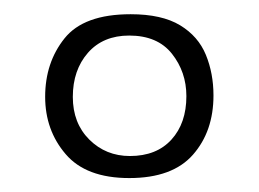

<svg xmlns="http://www.w3.org/2000/svg" viewBox="-20 -611 364 270"><path d="M161.8 -360.6Q101 -360.6 72.3 -394.3Q43.5 -427.9 43.5 -474.9Q43.5 -523 70.7 -557Q97.8 -591 163.7 -591Q207.5 -591 233.2 -575.5Q258.8 -560 269.5 -533.9Q280.2 -507.8 280.2 -476.8Q280.2 -426.3 251.4 -393.5Q222.6 -360.6 161.8 -360.6ZM162.7 -391.6Q200.1 -391.6 221.1 -414.7Q242.1 -437.8 242.1 -475.8Q242.1 -509.7 221.8 -535.4Q201.5 -561 161.7 -561Q125 -561 103.7 -536.8Q82.4 -512.5 82.4 -474.7Q82.4 -437.8 105.6 -414.7Q128.9 -391.6 162.7 -391.6Z"/></svg>

Font: Alumni Sans Thin
Style: Regular
Weight: 100
Designer: Robert E. Leuschke
Foundry: Robert E. Leuschke
Version: Version 1.018